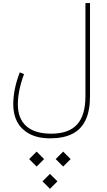

<svg xmlns="http://www.w3.org/2000/svg" viewBox="-20 -634 688 1229"><path d="M252 526.9 299.8 574.7 347.7 526.9 299.8 479ZM336.4 384.3 384.3 432.1 432.1 384.3 384.3 336.4ZM166.5 384.3 214.4 432.1 262.2 384.3 214.4 336.4ZM307.6 221.7Q203.1 221.7 148.7 173.6Q94.2 125.5 94.2 32.7Q94.2 -7.3 104 -56.9Q113.8 -106.4 133.8 -159.2L106.9 -170.9Q85.4 -116.2 75.2 -64.9Q64.9 -13.7 64.9 32.7Q64.9 136.7 127.4 194.1Q189.9 251.5 300.3 251.5Q386.2 251.5 442.9 222.9Q499.5 194.3 527.8 134.5Q556.2 74.7 556.2 -18.6V-614.3H526.9V-18.6Q526.9 104 473.4 162.8Q419.9 221.7 307.6 221.7Z"/></svg>

Font: Estedad VF
Style: Regular
Weight: 100
Designer: Amin Abedi
Version: Version 7.3